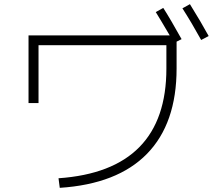

<svg xmlns="http://www.w3.org/2000/svg" viewBox="-20 -867 1040 922"><path d="M728 -809 764 -829Q798 -776 852 -679L828 -667V-538Q828 -274 686 -128.5Q544 17 267 35L261 -11Q779 -47 779 -538V-650H165V-372H117V-697H795Q748 -777 728 -809ZM856 -827 892 -847Q946 -760 982 -694L946 -675Q902 -755 856 -827Z"/></svg>

Font: Mplus 1p Light
Style: Regular
Weight: 300
Version: Version 1.061